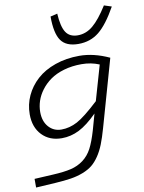

<svg xmlns="http://www.w3.org/2000/svg" viewBox="-103 -801 835 1110"><g transform="rotate(-10 315.0 -245.5)"><path d="M585.9 -730 629.9 -715.8Q575.7 -618.7 524.7 -577.4Q473.6 -536.1 402.8 -536.1Q331.1 -536.1 301 -578.9Q271 -621.6 271 -720.2L312 -730Q316.4 -653.8 338.1 -619.9Q359.9 -585.9 408.2 -585.9Q456.5 -585.9 497.3 -619.9Q538.1 -653.8 585.9 -730ZM397 -28.8 423.8 -124Q365.2 -65.4 316.2 -40.8Q267.1 -16.1 213.9 -16.1Q142.1 -16.1 98.1 -62Q54.2 -107.9 54.2 -184.1Q54.2 -241.7 77.9 -293Q101.6 -344.2 144.8 -383.3Q188 -422.4 252.7 -445.1Q317.4 -467.8 395 -467.8Q479 -467.8 569.8 -425.8L458 -32.2Q442.9 21.5 428.2 58.6Q413.6 95.7 393.6 125.2Q373.5 154.8 351.3 172.6Q329.1 190.4 295.9 203.4Q262.7 216.3 224.6 222.4Q186.5 228.5 131.8 231.9L17.1 238.8V188L126 182.1Q191.9 178.7 232.9 168.9Q273.9 159.2 306.2 135Q338.4 110.8 358.4 72.8Q378.4 34.7 397 -28.8ZM116.2 -187Q116.2 -131.8 145.5 -98.9Q174.8 -65.9 220.2 -65.9Q268.1 -65.9 314 -90.3Q359.9 -114.7 443.8 -192.9L502.9 -397.9Q454.6 -418 398.9 -418Q342.8 -418 295.2 -404.1Q247.6 -390.1 215.1 -366.9Q182.6 -343.8 159.9 -313.5Q137.2 -283.2 126.7 -251.2Q116.2 -219.2 116.2 -187Z"/></g></svg>

Font: IntelOne Mono Light
Style: Italic
Weight: 300
Italic angle: -16°
Designer: Fred Shallcrass
Foundry: Frere-Jones Type LLC
Version: Version 1.200;hotconv 1.1.0;makeotfexe 2.6.0;FJTRelease1.2